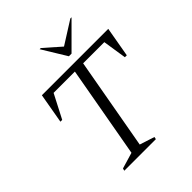

<svg xmlns="http://www.w3.org/2000/svg" viewBox="-236 -998 1135 1135"><g transform="rotate(-45 331.5 -431.0)"><path d="M137 0 141 -15 242 -45 345 -621H167L90 -472H75L108 -660H663L630 -472H614L591 -621H414L311 -45L404 -15L401 0ZM384 -710 291 -862H301L404 -771L548 -862H558L406 -710Z"/></g></svg>

Font: Spectral Light
Style: Italic
Weight: 300
Italic angle: -10°
Designer: Jean-Baptiste Levee
Foundry: Production Type
Version: Version 2.001